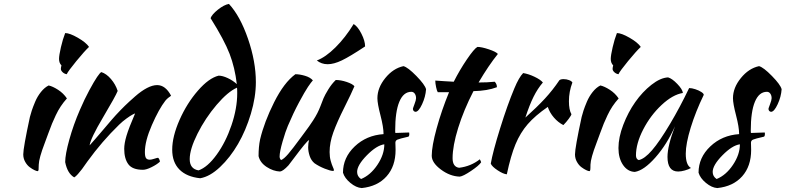

<svg xmlns="http://www.w3.org/2000/svg" viewBox="-20 -851 3989 975"><path d="M98.1 -66.9Q98.1 -100.6 131.8 -256.8Q135.3 -271 141.4 -289.6Q147.5 -308.1 158.7 -334.7Q169.9 -361.3 188 -384Q206.1 -406.7 227.1 -417Q247.6 -412.6 274.9 -395Q302.2 -377.4 319.8 -351.1Q302.2 -331.5 288.6 -311Q274.9 -290.5 263.2 -265.6Q251.5 -240.7 244.4 -223.6Q237.3 -206.5 225.3 -173.6Q213.4 -140.6 207 -124Q177.7 -47.4 176.8 -15.1Q176.8 4.9 175.8 11.5Q174.8 18.1 170.9 18.1Q166 18.1 155 12.9Q144 7.8 130.9 -2Q117.7 -11.7 107.9 -29.1Q98.1 -46.4 98.1 -66.9ZM289.1 -501Q289.1 -507.3 292 -519Q279.8 -531.2 279.8 -551.8Q279.8 -569.8 289.3 -611.1Q298.8 -652.3 311 -683.1Q334 -683.1 375.5 -659.2Q417 -635.3 432.1 -612.8Q409.2 -591.3 367.7 -540.8Q326.2 -490.2 318.8 -474.1Q306.6 -476.1 297.9 -484.4Q289.1 -492.7 289.1 -501Z M494.6 -484.9Q520.5 -476.6 543.7 -449.5Q566.9 -422.4 577.6 -389.2Q566.9 -362.3 503.2 -254.9Q439.5 -147.5 435.1 -112.8Q457.5 -137.2 507.6 -196.3Q557.6 -255.4 567.9 -266.1Q594.2 -294.4 614.5 -314.2Q634.8 -334 666.3 -361.6Q697.8 -389.2 726.3 -404.1Q754.9 -418.9 777.8 -418.9Q820.3 -418.9 848.6 -365.2Q848.6 -364.3 845.5 -362.3Q842.3 -360.4 835 -354.7Q827.6 -349.1 819.8 -339.8Q786.6 -296.9 751.2 -215.8Q715.8 -134.8 715.8 -79.1Q715.8 -55.7 721.7 -47.9Q727.5 -40 740.7 -40Q748.5 -40 763.7 -44.9Q778.8 -49.8 782.7 -49.8Q786.1 -47.9 789.1 -41.3Q792 -34.7 792 -29.8Q775.9 -15.1 749.3 -2Q722.7 11.2 706.1 11.2Q652.3 11.2 631.6 -17.1Q610.8 -45.4 610.8 -95.2Q610.8 -122.6 622.3 -161.4Q633.8 -200.2 666 -274.9Q664.1 -274.9 652.8 -269Q641.6 -263.2 622.1 -249Q602.5 -234.9 585 -217.8Q498 -133.3 423.8 -30.8Q406.2 -5.4 396.5 7.6Q386.7 20.5 375.7 33Q364.7 45.4 356.9 49.8Q322.3 29.8 311 -27.8Q311 -66.4 332 -142.1Q353 -217.8 385.7 -293Q409.2 -347.7 433.6 -392.8Q458 -438 473.1 -460.2Q488.3 -482.4 494.6 -484.9Z M1090.3 -466.8Q1109.9 -466.8 1136.2 -454.6Q1162.6 -442.4 1182.6 -423.8Q1172.9 -507.3 1146 -577.4Q1119.1 -647.5 1049.3 -758.8Q1056.2 -777.8 1086.9 -802.2Q1117.7 -826.7 1142.6 -831.1Q1199.7 -769.5 1239.5 -653.8Q1279.3 -538.1 1279.3 -434.1Q1279.3 -357.9 1253.9 -273.2Q1228.5 -188.5 1188.7 -119.9Q1148.9 -51.3 1097.4 -2.7Q1045.9 45.9 996.6 54.2Q927.7 46.9 891.1 9.8Q854.5 -27.3 854.5 -90.8Q854.5 -157.7 891.8 -242.2Q929.2 -326.7 984.9 -390.6Q1040.5 -454.6 1090.3 -466.8ZM988.3 14.2Q1034.2 -2 1080.3 -65.7Q1126.5 -129.4 1155.5 -215.1Q1184.6 -300.8 1184.6 -377Q1184.6 -400.9 1183.6 -405.8Q1137.2 -385.7 1079.8 -318.4Q1022.5 -251 982.9 -172.1Q943.4 -93.3 943.4 -43Q943.4 6.8 988.3 14.2Z M1577.1 -22Q1560.1 -36.1 1552.5 -59.1Q1544.9 -82 1544.9 -103Q1544.9 -124.5 1549.8 -139.2Q1544.9 -139.6 1524.2 -114.3Q1503.4 -88.9 1477.5 -54.2Q1451.7 -19.5 1444.8 -11.2Q1417 18.6 1401.9 20Q1367.7 18.6 1334.2 -3.2Q1300.8 -24.9 1293 -58.1Q1293 -106 1300.8 -143.1Q1321.8 -231.4 1372.1 -331.8Q1422.4 -432.1 1480 -474.1Q1501.5 -474.1 1528.3 -466.3Q1555.2 -458.5 1568.8 -442.9Q1560.1 -433.6 1543.9 -409.7Q1527.8 -385.7 1498.5 -331.1Q1469.2 -276.4 1441.9 -211.9Q1430.2 -185.1 1415 -132.6Q1399.9 -80.1 1399.9 -56.2Q1399.9 -45.4 1407.2 -38.1Q1421.4 -43.5 1443.1 -68.6Q1464.8 -93.8 1508.8 -153.8Q1511.7 -158.2 1526.4 -177.7Q1541 -197.3 1549.3 -209Q1557.6 -220.7 1570.1 -239.7Q1582.5 -258.8 1591.6 -276.6Q1600.6 -294.4 1606.9 -311Q1616.2 -335.9 1623 -352.3Q1629.9 -368.7 1647.2 -397Q1664.6 -425.3 1685.1 -444.8Q1710.9 -444.8 1740.7 -434.8Q1770.5 -424.8 1779.8 -413.1Q1766.1 -379.9 1728.8 -305.4Q1691.4 -231 1672.6 -178.7Q1653.8 -126.5 1653.8 -79.1Q1653.8 -54.2 1659.4 -34.2Q1665 -14.2 1670.4 -2.7Q1675.8 8.8 1675.8 13.2Q1675.8 14.6 1674.8 15.6Q1673.8 16.6 1672.9 16.6L1671.9 17.1Q1658.2 17.1 1628.9 5.4Q1599.6 -6.3 1577.1 -22ZM1775.9 -729Q1796.9 -716.3 1815.4 -679.7Q1834 -643.1 1834 -615.2Q1756.8 -564 1716.1 -544.4Q1675.3 -524.9 1644 -524.9Q1612.3 -524.9 1588.9 -543.9Q1633.3 -560.5 1683.6 -610.4Q1733.9 -660.2 1775.9 -729Z M2143.6 -397.9Q2141.1 -359.9 2123.3 -321.5Q2105.5 -283.2 2089.8 -283.2Q2078.1 -284.7 2076.7 -297.9Q2076.7 -300.8 2084.7 -321.8Q2092.8 -342.8 2092.8 -352.1Q2092.8 -366.2 2086.2 -375.5Q2079.6 -384.8 2068.8 -384.8Q2028.8 -384.8 2007.8 -334.2Q1986.8 -283.7 1986.8 -188Q1986.8 -177.7 1987.8 -175.8L2057.6 -178.2Q2058.6 -176.3 2058.6 -169.9Q2058.6 -161.1 2054.7 -157.2Q2007.8 -146.5 1997.8 -141.8Q1987.8 -137.2 1987.8 -126Q1987.8 -122.1 1988.3 -110.4Q1988.8 -98.6 1988.8 -89.8Q1988.8 -6.8 1943.1 44.4Q1897.5 95.7 1816.9 104Q1788.6 102.1 1759.3 77.9Q1730 53.7 1721.7 25.9Q1721.7 -50.8 1781.2 -107.4Q1840.8 -164.1 1927.7 -169.9Q1927.7 -205.1 1912.1 -265.1Q1896.5 -325.2 1896.5 -352.1Q1896.5 -405.3 1936.5 -454.6Q1976.6 -503.9 2028.8 -515.1Q2051.3 -509.3 2094.5 -465.1Q2137.7 -420.9 2143.6 -397.9ZM1813.5 58.1Q1861.3 38.6 1896.5 -13.9Q1931.6 -66.4 1931.6 -118.2Q1892.6 -112.8 1843 -62.5Q1793.5 -12.2 1793.5 22Q1793.5 44.9 1813.5 58.1Z M2260.3 -382.8H2203.1Q2198.7 -388.7 2194.6 -408.4Q2190.4 -428.2 2190.4 -441.9Q2204.6 -440.9 2236.8 -438.7Q2269 -436.5 2284.2 -436Q2314 -495.1 2350.8 -549.3Q2387.7 -603.5 2404.3 -612.8Q2425.3 -612.8 2461.9 -600.6Q2498.5 -588.4 2508.3 -577.1Q2461.4 -519 2410.2 -432.1Q2455.1 -432.1 2492.2 -436Q2503.4 -424.8 2503.4 -408.2Q2454.6 -389.6 2384.3 -388.2Q2335 -292.5 2306.6 -201.2Q2278.3 -109.9 2278.3 -47.9Q2278.3 -3.4 2311.5 1Q2371.1 -6.3 2416.5 -42Q2421.9 -33.2 2423.3 -26.9Q2412.1 -9.8 2371.6 17.3Q2331.1 44.4 2314.5 45.9Q2265.1 44.4 2218.8 9.8Q2172.4 -24.9 2172.4 -60.1Q2172.4 -108.4 2197.3 -199.2Q2222.2 -290 2260.3 -382.8Z M2472.2 -20Q2482.4 -79.6 2519.5 -198.7Q2556.6 -317.9 2591.8 -401.9Q2615.7 -459 2636.7 -480Q2664.1 -475.6 2694.3 -461.2Q2724.6 -446.8 2736.8 -432.1Q2710 -400.9 2689.5 -359.6Q2668.9 -318.4 2647.9 -253.9Q2707 -307.1 2747.1 -350.3Q2787.1 -393.6 2820.8 -443.8Q2827.6 -449.2 2841.8 -449.2Q2856.4 -449.2 2869.4 -444.3Q2882.3 -439.5 2886.7 -432.1Q2869.1 -385.7 2869.1 -336.9Q2869.1 -293 2881.8 -271Q2880.9 -265.1 2868.2 -247.8Q2855.5 -230.5 2840.8 -215.8Q2814 -229.5 2792.7 -254.2Q2771.5 -278.8 2761.7 -308.1Q2697.3 -263.7 2659.7 -220.2Q2622.1 -176.8 2597.9 -118.7Q2573.7 -60.5 2553.7 34.2Q2535.6 32.7 2507.1 13.9Q2478.5 -4.9 2472.2 -20Z M2899.9 -66.9Q2899.9 -100.6 2933.6 -256.8Q2937 -271 2943.1 -289.6Q2949.2 -308.1 2960.4 -334.7Q2971.7 -361.3 2989.7 -384Q3007.8 -406.7 3028.8 -417Q3049.3 -412.6 3076.7 -395Q3104 -377.4 3121.6 -351.1Q3104 -331.5 3090.3 -311Q3076.7 -290.5 3064.9 -265.6Q3053.2 -240.7 3046.1 -223.6Q3039.1 -206.5 3027.1 -173.6Q3015.1 -140.6 3008.8 -124Q2979.5 -47.4 2978.5 -15.1Q2978.5 4.9 2977.5 11.5Q2976.6 18.1 2972.7 18.1Q2967.8 18.1 2956.8 12.9Q2945.8 7.8 2932.6 -2Q2919.4 -11.7 2909.7 -29.1Q2899.9 -46.4 2899.9 -66.9ZM3090.8 -501Q3090.8 -507.3 3093.8 -519Q3081.5 -531.2 3081.5 -551.8Q3081.5 -569.8 3091.1 -611.1Q3100.6 -652.3 3112.8 -683.1Q3135.7 -683.1 3177.2 -659.2Q3218.8 -635.3 3233.9 -612.8Q3210.9 -591.3 3169.4 -540.8Q3127.9 -490.2 3120.6 -474.1Q3108.4 -476.1 3099.6 -484.4Q3090.8 -492.7 3090.8 -501Z M3479.5 -403.8Q3493.2 -403.8 3511 -397.9Q3528.8 -392.1 3541.5 -383.8Q3554.2 -375.5 3553.7 -369.1Q3512.7 -284.7 3487.5 -202.9Q3462.4 -121.1 3462.4 -70.8Q3462.4 -12.2 3488.8 2Q3476.6 9.3 3457.5 14.6Q3438.5 20 3423.8 20Q3369.6 20 3369.6 -54.2Q3369.6 -110.8 3407.7 -210Q3367.2 -118.2 3308.6 -51.8Q3250 14.6 3203.6 22Q3167 20.5 3143.8 -13.4Q3120.6 -47.4 3120.6 -99.1Q3120.6 -153.3 3145 -217Q3169.4 -280.8 3205.8 -332.5Q3242.2 -384.3 3287.8 -420.2Q3333.5 -456.1 3372.6 -458Q3392.6 -452.6 3419.2 -425Q3445.8 -397.5 3447.8 -378.9Q3396 -370.6 3339.6 -317.9Q3283.2 -265.1 3246.3 -193.6Q3209.5 -122.1 3209.5 -62Q3209.5 -43 3223.6 -38.1Q3252.9 -43.9 3291 -87.9Q3329.1 -131.8 3382.8 -222.2Q3432.6 -305.7 3479.5 -403.8Z M3949.2 -397.9Q3946.8 -359.9 3929 -321.5Q3911.1 -283.2 3895.5 -283.2Q3883.8 -284.7 3882.3 -297.9Q3882.3 -300.8 3890.4 -321.8Q3898.4 -342.8 3898.4 -352.1Q3898.4 -366.2 3891.8 -375.5Q3885.3 -384.8 3874.5 -384.8Q3834.5 -384.8 3813.5 -334.2Q3792.5 -283.7 3792.5 -188Q3792.5 -177.7 3793.5 -175.8L3863.3 -178.2Q3864.3 -176.3 3864.3 -169.9Q3864.3 -161.1 3860.4 -157.2Q3813.5 -146.5 3803.5 -141.8Q3793.5 -137.2 3793.5 -126Q3793.5 -122.1 3793.9 -110.4Q3794.4 -98.6 3794.4 -89.8Q3794.4 -6.8 3748.8 44.4Q3703.1 95.7 3622.6 104Q3594.2 102.1 3564.9 77.9Q3535.6 53.7 3527.3 25.9Q3527.3 -50.8 3586.9 -107.4Q3646.5 -164.1 3733.4 -169.9Q3733.4 -205.1 3717.8 -265.1Q3702.1 -325.2 3702.1 -352.1Q3702.1 -405.3 3742.2 -454.6Q3782.2 -503.9 3834.5 -515.1Q3856.9 -509.3 3900.1 -465.1Q3943.4 -420.9 3949.2 -397.9ZM3619.1 58.1Q3667 38.6 3702.1 -13.9Q3737.3 -66.4 3737.3 -118.2Q3698.2 -112.8 3648.7 -62.5Q3599.1 -12.2 3599.1 22Q3599.1 44.9 3619.1 58.1Z"/></svg>

Font: Kaushan Script
Style: Regular
Weight: 400
Designer: Pablo Impallari
Foundry: Pablo Impallari
Version: Version 1.002